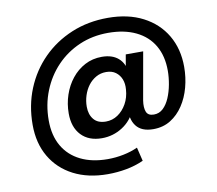

<svg xmlns="http://www.w3.org/2000/svg" viewBox="-90 -758 1214 1075"><g transform="rotate(-10 517.0 -221.0)"><path d="M438 210Q327 210 244.5 167.5Q162 125 116.5 47.5Q71 -30 71 -135Q71 -245 109.5 -339Q148 -433 217.5 -503Q287 -573 381.5 -612.5Q476 -652 589 -652Q704 -652 788 -608.5Q872 -565 917.5 -487.5Q963 -410 963 -308Q963 -248 948 -192Q933 -136 903.5 -91.5Q874 -47 831.5 -20.5Q789 6 733 6Q666 6 636 -33.5Q606 -73 614 -136L617 -169L636 -123Q612 -63 558.5 -28.5Q505 6 441 6Q366 6 323.5 -39Q281 -84 281 -162Q281 -217 298 -267.5Q315 -318 346.5 -357.5Q378 -397 421.5 -420Q465 -443 518 -443Q577 -443 611.5 -413Q646 -383 652 -327L632 -312L653 -433H752L704 -162Q698 -122 707.5 -98Q717 -74 750 -74Q781 -74 803 -95Q825 -116 839.5 -150Q854 -184 861.5 -224.5Q869 -265 869 -303Q869 -386 834.5 -445.5Q800 -505 734 -537Q668 -569 576 -569Q487 -569 412 -536.5Q337 -504 281.5 -446Q226 -388 195 -310.5Q164 -233 164 -144Q164 -58 199 2.5Q234 63 299 95Q364 127 453 127Q498 127 542.5 118Q587 109 624 92L643 170Q596 191 544 200.5Q492 210 438 210ZM479 -82Q516 -82 546.5 -102.5Q577 -123 597 -158.5Q617 -194 620 -239Q623 -272 613 -297.5Q603 -323 581.5 -339Q560 -355 527 -355Q495 -355 469 -340Q443 -325 425 -301Q407 -277 397 -246Q387 -215 387 -182Q387 -138 410 -110Q433 -82 479 -82Z"/></g></svg>

Font: DM Sans 28pt SemiBold
Style: Regular
Weight: 600
Version: Version 4.004;gftools[0.9.30]